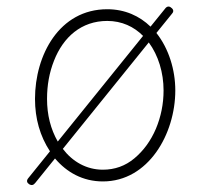

<svg xmlns="http://www.w3.org/2000/svg" viewBox="-20 -534 599 576"><path d="M67.9 19C74.7 22.9 80.6 21.5 85.9 14.6L145 -58.6C180.2 -17.1 228.5 10.3 288.6 10.3C425.3 10.3 505.9 -132.3 505.9 -262.7C505.9 -324.7 486.3 -388.2 449.2 -435.1L494.6 -491.2C501 -497.6 501.5 -503.9 495.6 -509.3C489.3 -515.6 482.9 -516.1 477.1 -510.3L431.6 -454.1C398.9 -485.8 355 -506.3 301.8 -506.3C157.7 -506.3 85 -368.7 85 -237.3C85 -178.2 100.1 -125.5 129.9 -80.1L64 1.5C59.1 8.3 60.5 14.2 67.9 19ZM301.8 -471.2C345.2 -471.2 381.8 -454.1 409.2 -426.3L153.3 -109.4C131.8 -147 121.1 -189.5 121.1 -237.3C121.1 -278.3 127.9 -316.4 142.1 -352.1C169.9 -422.9 224.1 -471.2 301.8 -471.2ZM470.7 -262.7C470.7 -222.2 462.9 -184.1 447.8 -147.9C432.1 -111.3 410.6 -82 383.3 -59.1C356 -36.1 324.2 -24.9 288.6 -24.9C239.7 -24.9 197.8 -48.8 168.5 -87.4L426.3 -406.7C455.1 -367.7 470.7 -315.9 470.7 -262.7Z"/></svg>

Font: Mikhak ExtraLight
Style: Regular
Weight: 200
Designer: Amin Abedi
Version: Version 3.2